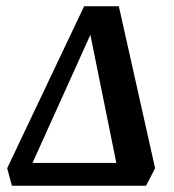

<svg xmlns="http://www.w3.org/2000/svg" viewBox="-20 -594 558 614"><path d="M18 0 3 -56 249 -574H360L476 -56L447 0ZM84 -73H352L260 -527H289Z"/></svg>

Font: Yrsa SemiBold
Style: Italic
Weight: 600
Italic angle: -7.10001°
Version: Version 2.004